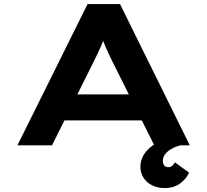

<svg xmlns="http://www.w3.org/2000/svg" viewBox="-20 -720 1026 951"><path d="M66.2 0 413.9 -700H574.4L920.1 0H744.3L536.8 -415.4Q526.1 -437.3 516.8 -456.7Q507.5 -476.1 499.9 -494.7Q492.2 -513.3 485.4 -531.9Q478.5 -550.4 472.3 -570.4L510.6 -570.8Q503.9 -550.3 496.5 -530.7Q489.2 -511.1 480.7 -492.1Q472.3 -473.1 463 -453.8Q453.7 -434.4 443.6 -413.7L237.6 0ZM226.6 -123.8 282.9 -252.5H701.9L725.2 -123.8ZM795.9 211.5Q761.4 211.5 734.1 198.2Q706.7 184.9 691.1 160.8Q675.4 136.6 675.4 105.3Q675.4 77.6 688 53.8Q700.7 30 723.5 10.6Q746.3 -8.8 776.6 -23.4Q807 -38 841.5 -47.3L873.7 0Q847.9 6.4 827.9 18.3Q807.9 30.1 797.2 44.8Q786.5 59.5 786.5 77.2Q786.5 90.4 793.5 99.2Q800.5 108.1 813.6 108.1Q824.9 108.1 832.5 101.7Q840 95.4 846.6 84.2L916.4 135.1Q902.6 166.5 871.8 189Q840.9 211.5 795.9 211.5Z"/></svg>

Font: Lexend Zetta
Style: Regular
Weight: 400
Designer: Bonnie Shaver-Troup, Thomas Jockin
Foundry: Lexend
Version: Version 1.007